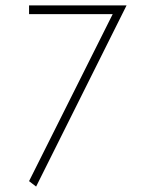

<svg xmlns="http://www.w3.org/2000/svg" viewBox="-20 -687 562 707"><path d="M446 -667 113 0 87 -20 395 -635H87V-667Z"/></svg>

Font: Zector
Style: Regular
Weight: 400
Designer: GGBot
Version: 0.72